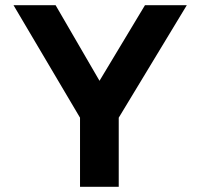

<svg xmlns="http://www.w3.org/2000/svg" viewBox="-20 -719 772 739"><path d="M288 -266 32 -699H194L363 -408L538 -699H699L437 -266V0H288Z"/></svg>

Font: Prompt SemiBold
Style: Regular
Weight: 600
Designer: Katatrad Team
Foundry: CadsonDemak
Version: Version 1.001